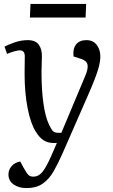

<svg xmlns="http://www.w3.org/2000/svg" viewBox="-20 -727 573 976"><path d="M296 57Q275 104 253 143Q231 182 198.5 205.5Q166 229 114 229Q75 229 49 210.5Q23 192 23 160Q23 136 39 117.5Q55 99 83 94L99 124Q115 153 124 162Q133 171 150 171Q175 171 194 149Q213 127 239 69L269 0H254Q222 0 200.5 -14.5Q179 -29 161 -59Q135 -101 120 -179Q105 -257 105 -353Q105 -370 105.5 -397.5Q106 -425 106 -441Q106 -471 81 -471Q69 -471 49 -465Q29 -459 16 -453L3 -490Q19 -499 53 -511Q87 -523 121 -523Q161 -523 177.5 -499.5Q194 -476 193 -438Q193 -420 192 -401.5Q191 -383 191 -360Q191 -272 200.5 -203Q210 -134 229 -94Q241 -68 250 -60Q259 -52 274 -52H292L412 -338Q429 -377 425 -397.5Q421 -418 394 -427L354 -440Q349 -477 366 -500Q383 -523 419 -523Q453 -523 471.5 -499Q490 -475 490 -441Q490 -417 483.5 -391Q477 -365 462 -326Q447 -287 420 -226ZM135 -707H418L415 -638H132Z"/></svg>

Font: Literata 36pt
Style: Italic
Weight: 400
Italic angle: -2°
Designer: Latin by Veronika Burian and Jose Scaglione. Greek by Irene Vlachou. Cyrillic by Vera Evstafieva
Foundry: TypeTogether
Version: Version 3.002